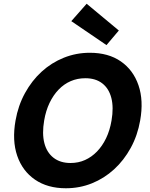

<svg xmlns="http://www.w3.org/2000/svg" viewBox="-20 -994 802 1026"><path d="M332 12Q234 12 167 -34Q100 -80 72 -161.5Q44 -243 63 -350Q77 -430 113.5 -496.5Q150 -563 202.5 -611Q255 -659 321 -685.5Q387 -712 460 -712Q559 -712 625.5 -666Q692 -620 720 -538.5Q748 -457 729 -350Q715 -270 678.5 -203.5Q642 -137 589.5 -89Q537 -41 471.5 -14.5Q406 12 332 12ZM357 -123Q399 -123 434.5 -139Q470 -155 498.5 -184.5Q527 -214 547 -255.5Q567 -297 576 -350Q588 -420 575 -470.5Q562 -521 526.5 -548.5Q491 -576 436 -576Q394 -576 358 -560.5Q322 -545 293.5 -515.5Q265 -486 245 -444.5Q225 -403 216 -350Q204 -280 217 -229.5Q230 -179 266 -151Q302 -123 357 -123ZM549 -753 361 -881 443 -974 615 -831Z"/></svg>

Font: DM Sans 9pt Black
Style: Italic
Weight: 900
Italic angle: -10°
Version: Version 4.004;gftools[0.9.30]